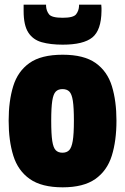

<svg xmlns="http://www.w3.org/2000/svg" viewBox="-20 -791 535 821"><path d="M17 -275Q17 -359 36.5 -422.5Q56 -486 106 -521.5Q156 -557 248 -557Q339 -557 389 -521.5Q439 -486 458.5 -422.5Q478 -359 478 -275Q478 -189 458 -125Q438 -61 387.5 -25.5Q337 10 248 10Q158 10 107.5 -25.5Q57 -61 37 -125Q17 -189 17 -275ZM199 -275Q199 -217 203.5 -188Q208 -159 218.5 -148.5Q229 -138 247 -138Q265 -138 275.5 -148.5Q286 -159 291 -188Q296 -217 296 -275Q296 -331 291.5 -360Q287 -389 276.5 -399.5Q266 -410 247 -410Q229 -410 218.5 -399.5Q208 -389 203.5 -360Q199 -331 199 -275ZM248 -600Q196 -600 158.5 -610.5Q121 -621 101 -652Q81 -683 81 -744Q81 -750 81 -757Q81 -764 81 -771H177Q177 -770 177 -768.5Q177 -767 177 -765Q178 -745 189.5 -730Q201 -715 248 -715Q294 -715 305.5 -730Q317 -745 318 -765Q318 -767 318 -768.5Q318 -770 318 -771H413Q414 -764 414 -757Q414 -750 414 -744Q413 -662 375 -631Q337 -600 248 -600Z"/></svg>

Font: Georama SemiCondensed ExtraBold
Style: Regular
Weight: 800
Width: 4
Designer: Jean-Baptiste Levee
Foundry: Production Type
Version: Version 1.000